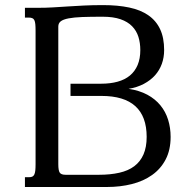

<svg xmlns="http://www.w3.org/2000/svg" viewBox="-20 -747 782 767"><path d="M635.7 -546.9Q635.7 -517.6 626.5 -491.9Q617.2 -466.3 599.4 -446.3Q581.5 -426.3 554.9 -412.1Q528.3 -397.9 493.7 -392.1Q536.6 -385.7 568.4 -368.7Q600.1 -351.6 620.8 -326.2Q641.6 -300.8 651.6 -268.6Q661.6 -236.3 661.6 -200.2Q661.6 -147.9 641.8 -110.1Q622.1 -72.3 587.6 -47.9Q553.2 -23.4 506.8 -11.7Q460.4 0 407.7 0H79.6V-39.1H96.2Q104.5 -39.1 109.6 -41.7Q114.7 -44.4 117.4 -50.5Q120.1 -56.6 121.1 -66.7Q122.1 -76.7 122.1 -91.3V-624.5Q122.1 -640.1 121.1 -650.4Q120.1 -660.6 117.2 -666.5Q114.3 -672.4 108.6 -674.6Q103 -676.8 94.2 -676.8H79.6V-715.8H132.3Q163.1 -715.8 191.7 -717.5Q220.2 -719.2 250.7 -721.2Q281.2 -723.1 315.4 -724.9Q349.6 -726.6 391.6 -726.6Q450.7 -726.6 496.1 -717Q541.5 -707.5 572.5 -686Q603.5 -664.6 619.6 -630.4Q635.7 -596.2 635.7 -546.9ZM212.9 -91.3Q212.9 -65.4 218.8 -57.1Q224.6 -48.8 241.7 -48.8H375.5Q420.9 -48.8 456.5 -56.9Q492.2 -64.9 516.4 -83Q540.5 -101.1 553.2 -130.1Q565.9 -159.2 565.9 -200.2Q565.9 -281.7 520.8 -322.8Q475.6 -363.8 385.3 -363.8H261.7V-412.6H383.8Q420.9 -412.6 450 -420.7Q479 -428.7 499 -445.3Q519 -461.9 529.8 -487.3Q540.5 -512.7 540.5 -546.9Q540.5 -575.2 533 -599.6Q525.4 -624 507.8 -642.1Q490.2 -660.2 461.4 -670.2Q432.6 -680.2 390.1 -680.2Q342.3 -680.2 308.8 -679Q275.4 -677.7 253.9 -673.6Q232.4 -669.4 222.7 -661.9Q212.9 -654.3 212.9 -641.1Z"/></svg>

Font: Arian Grqi
Style: Regular
Weight: 400
Designer: Ruben Hakobyan (Tarumian)
Foundry: Ruben Hakobyan (Tarumian)
Version: Version 1.003